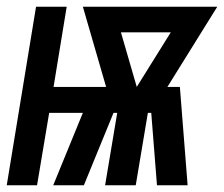

<svg xmlns="http://www.w3.org/2000/svg" viewBox="-39 -550 665 570"><path d="M-19 0 68 -530H159L120 -292H276L207 -530H606L458 -292H495L518 0H427L410 -215H400L364 0H273L309 -215H298L210 0H119L207 -215H107L71 0ZM367 -292 468 -454H320Z"/></svg>

Font: Iosevka Curly Extended Oblique
Style: Bold
Weight: 700
Width: 7
Italic angle: -9°
Monospace: yes
Designer: Belleve Invis
Foundry: Belleve Invis
Version: Version 11.1.0; ttfautohint (v1.8.3)